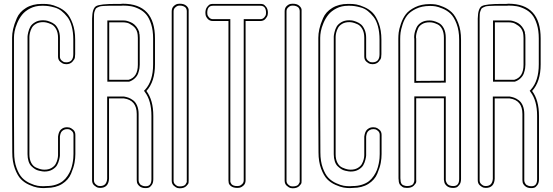

<svg xmlns="http://www.w3.org/2000/svg" viewBox="-20 -815 2971 1032"><path d="M292 10V-75Q292 -77 292 -81Q292 -85 294.5 -94.5Q297 -104 301.5 -111.5Q306 -119 316 -125Q326 -131 341 -131Q346 -131 353.5 -129.5Q361 -128 373 -118Q385 -108 385 -90V-29V2V13Q385 36 380.5 60.5Q376 85 362 118.5Q348 152 314 173.5Q280 195 230 195Q224 196 215 196Q198 196 180.5 193Q163 190 137 178.5Q111 167 92.5 148Q74 129 60 91.5Q46 54 46 4L45 -207V-600V-612Q45 -634 50.5 -659Q56 -684 70.5 -717.5Q85 -751 120 -772.5Q155 -794 205 -794H215Q232 -794 249.5 -791Q267 -788 293 -776.5Q319 -765 337.5 -746Q356 -727 370 -689.5Q384 -652 384 -602V-524Q384 -515 382.5 -505.5Q381 -496 369 -483Q357 -470 336 -470Q331 -470 323.5 -471.5Q316 -473 304 -483Q292 -493 292 -511V-524V-612Q292 -640 281.5 -659Q271 -678 255 -685Q239 -692 229.5 -694Q220 -696 212 -696H211Q189 -696 173.5 -687Q158 -678 151 -665Q144 -652 141 -639Q138 -626 138 -617V-608V-202V14Q138 42 148 60.5Q158 79 174.5 86Q191 93 200.5 95Q210 97 218 97H219Q241 97 256.5 88Q272 79 279 66.5Q286 54 289 41Q292 28 292 19ZM302 10Q302 14 302 20.5Q302 27 298 43.5Q294 60 286.5 73Q279 86 261.5 96.5Q244 107 219 107H218Q213 107 207 106Q201 105 189.5 102.5Q178 100 168.5 94Q159 88 149 78.5Q139 69 133.5 52Q128 35 128 14V-608Q128 -612 128 -618.5Q128 -625 132 -642Q136 -659 143.5 -672Q151 -685 168.5 -695.5Q186 -706 211 -706H212Q218 -706 226 -705Q234 -704 248.5 -698.5Q263 -693 274 -684Q285 -675 293.5 -656Q302 -637 302 -612V-511Q302 -498 311 -490Q320 -482 326 -481Q332 -480 336 -480Q374 -480 374 -524V-602Q374 -642 365.5 -673.5Q357 -705 342 -724Q327 -743 310.5 -756Q294 -769 274.5 -774.5Q255 -780 241.5 -782Q228 -784 215 -784H204Q170 -784 142.5 -770Q115 -756 99 -736Q83 -716 72.5 -691Q62 -666 58.5 -646.5Q55 -627 55 -612V-207L56 4Q56 52 69 87.5Q82 123 99.5 141Q117 159 141.5 170Q166 181 182 183.5Q198 186 215 186L228 185H229H230Q258 185 280.5 177.5Q303 170 317.5 158.5Q332 147 343 130.5Q354 114 360 98.5Q366 83 369.5 65.5Q373 48 374 36Q375 24 375 13V-90Q375 -103 366 -111Q357 -119 351 -120Q345 -121 341 -121Q329 -121 321 -116Q313 -111 309.5 -105.5Q306 -100 304 -92Q302 -84 302 -81Q302 -78 302 -75Z M671 -386Q721 -400 721 -467V-472V-611Q721 -623 720 -628Q720 -630 719 -634Q718 -638 718 -640Q712 -663 693.5 -676.5Q675 -690 663 -692.5Q651 -695 641 -695H640H567V-614V-386H625ZM629 -794Q631 -794 634.5 -794.5Q638 -795 640 -795Q813 -795 813 -608V-602V-601V-602V-601V-480V-469Q813 -376 767 -326Q804 -277 804 -192V148Q804 168 795.5 179.5Q787 191 779.5 193.5Q772 196 764 196H762Q741 196 729 185Q717 174 716 163L715 152V-202Q715 -277 646 -286H566V146Q563 195 518 195Q513 195 506 193.5Q499 192 487 182Q475 172 475 154V144V-182V-460V-472V-460V-472V-565V-659V-663V-715Q476 -771 497.5 -782.5Q519 -794 604 -794ZM674 -376H672H557V-705H641Q646 -705 652.5 -704.5Q659 -704 671 -700Q683 -696 693 -690Q703 -684 713 -671.5Q723 -659 728 -643Q728 -639 728.5 -635Q729 -631 730 -630Q731 -624 731 -611V-467Q731 -458 729.5 -447.5Q728 -437 723 -422Q718 -407 705 -394.5Q692 -382 674 -376ZM629 -784H604Q602 -784 598 -784Q574 -784 563.5 -784Q553 -784 537.5 -783Q522 -782 517 -780.5Q512 -779 504 -775Q496 -771 494 -767Q492 -763 489 -755Q486 -747 485.5 -738Q485 -729 485 -715V-460V-472V154Q485 167 494 175Q503 183 508.5 184Q514 185 518 185Q553 185 556 146V-296H647Q659 -294 670.5 -290Q682 -286 695.5 -276Q709 -266 717 -247Q725 -228 725 -202V152Q725 153 725 154.5Q725 156 725.5 159.5Q726 163 727.5 166Q729 169 731.5 173Q734 177 738 179.5Q742 182 748 184Q754 186 762 186H764Q794 186 794 148V-192Q794 -274 759 -320L754 -327L760 -333Q803 -380 803 -469V-602V-601V-608Q803 -652 792.5 -685Q782 -718 766.5 -736.5Q751 -755 728 -766.5Q705 -778 684.5 -781.5Q664 -785 640 -785Q639 -785 635.5 -784.5Q632 -784 629 -784Z M903 -693V-707V-719V-754Q903 -772 913.5 -782Q924 -792 935 -794L946 -795Q969 -795 981 -784.5Q993 -774 994 -763V-752V-719V-698V-693V-652V54V95V99V121V155Q994 160 993.5 167Q993 174 981 185.5Q969 197 946 197Q941 197 934 195.5Q927 194 915 184Q903 174 903 156V121ZM913 156Q913 169 922 177Q931 185 936.5 186Q942 187 946 187Q958 187 966 184Q974 181 977 176.5Q980 172 982.5 167Q985 162 984 159Q983 156 984 156V155V-752V-753Q984 -755 984 -757Q984 -759 982.5 -764.5Q981 -770 977.5 -774Q974 -778 966 -781.5Q958 -785 946 -785Q942 -785 936.5 -784Q931 -783 922 -775Q913 -767 913 -754Z M1378 -794H1380Q1387 -794 1394 -792Q1401 -790 1410.5 -778Q1420 -766 1420 -746Q1420 -741 1418.5 -733.5Q1417 -726 1407 -714Q1397 -702 1379 -702H1344H1300V93V107V154Q1300 172 1289 182Q1278 192 1267 194L1256 195Q1233 195 1221 185Q1209 175 1209 165L1208 155V119V98V93V53V-649V-690V-694V-702H1186H1172H1125Q1107 -702 1097 -713Q1087 -724 1085 -735L1084 -746Q1084 -766 1093.5 -778Q1103 -790 1110 -792Q1117 -794 1124 -794H1126H1157H1160H1181H1318H1323H1344ZM1160 -794H1181ZM1124 -784Q1094 -784 1094 -746Q1094 -742 1095 -736Q1096 -730 1104 -721Q1112 -712 1125 -712H1218V155V156Q1218 157 1218 157.5Q1218 158 1218 160Q1218 162 1218.5 163.5Q1219 165 1220 167Q1221 169 1222 171Q1223 173 1225 175.5Q1227 178 1230 179.5Q1233 181 1236.5 182.5Q1240 184 1245 184.5Q1250 185 1256 185Q1260 185 1266 184Q1272 183 1281 175Q1290 167 1290 154V-712H1379Q1392 -712 1400 -721Q1408 -730 1409 -736Q1410 -742 1410 -746Q1410 -784 1380 -784ZM1160 -784H1181Z M1510 -693V-707V-719V-754Q1510 -772 1520.5 -782Q1531 -792 1542 -794L1553 -795Q1576 -795 1588 -784.5Q1600 -774 1601 -763V-752V-719V-698V-693V-652V54V95V99V121V155Q1601 160 1600.5 167Q1600 174 1588 185.5Q1576 197 1553 197Q1548 197 1541 195.5Q1534 194 1522 184Q1510 174 1510 156V121ZM1520 156Q1520 169 1529 177Q1538 185 1543.5 186Q1549 187 1553 187Q1565 187 1573 184Q1581 181 1584 176.5Q1587 172 1589.5 167Q1592 162 1591 159Q1590 156 1591 156V155V-752V-753Q1591 -755 1591 -757Q1591 -759 1589.5 -764.5Q1588 -770 1584.5 -774Q1581 -778 1573 -781.5Q1565 -785 1553 -785Q1549 -785 1543.5 -784Q1538 -783 1529 -775Q1520 -767 1520 -754Z M1938 10V-75Q1938 -77 1938 -81Q1938 -85 1940.5 -94.5Q1943 -104 1947.5 -111.5Q1952 -119 1962 -125Q1972 -131 1987 -131Q1992 -131 1999.5 -129.5Q2007 -128 2019 -118Q2031 -108 2031 -90V-29V2V13Q2031 36 2026.5 60.5Q2022 85 2008 118.5Q1994 152 1960 173.5Q1926 195 1876 195Q1870 196 1861 196Q1844 196 1826.5 193Q1809 190 1783 178.5Q1757 167 1738.5 148Q1720 129 1706 91.5Q1692 54 1692 4L1691 -207V-600V-612Q1691 -634 1696.5 -659Q1702 -684 1716.5 -717.5Q1731 -751 1766 -772.5Q1801 -794 1851 -794H1861Q1878 -794 1895.5 -791Q1913 -788 1939 -776.5Q1965 -765 1983.5 -746Q2002 -727 2016 -689.5Q2030 -652 2030 -602V-524Q2030 -515 2028.5 -505.5Q2027 -496 2015 -483Q2003 -470 1982 -470Q1977 -470 1969.5 -471.5Q1962 -473 1950 -483Q1938 -493 1938 -511V-524V-612Q1938 -640 1927.5 -659Q1917 -678 1901 -685Q1885 -692 1875.5 -694Q1866 -696 1858 -696H1857Q1835 -696 1819.5 -687Q1804 -678 1797 -665Q1790 -652 1787 -639Q1784 -626 1784 -617V-608V-202V14Q1784 42 1794 60.5Q1804 79 1820.5 86Q1837 93 1846.5 95Q1856 97 1864 97H1865Q1887 97 1902.5 88Q1918 79 1925 66.5Q1932 54 1935 41Q1938 28 1938 19ZM1948 10Q1948 14 1948 20.5Q1948 27 1944 43.5Q1940 60 1932.5 73Q1925 86 1907.5 96.5Q1890 107 1865 107H1864Q1859 107 1853 106Q1847 105 1835.5 102.5Q1824 100 1814.5 94Q1805 88 1795 78.5Q1785 69 1779.5 52Q1774 35 1774 14V-608Q1774 -612 1774 -618.5Q1774 -625 1778 -642Q1782 -659 1789.5 -672Q1797 -685 1814.5 -695.5Q1832 -706 1857 -706H1858Q1864 -706 1872 -705Q1880 -704 1894.5 -698.5Q1909 -693 1920 -684Q1931 -675 1939.5 -656Q1948 -637 1948 -612V-511Q1948 -498 1957 -490Q1966 -482 1972 -481Q1978 -480 1982 -480Q2020 -480 2020 -524V-602Q2020 -642 2011.5 -673.5Q2003 -705 1988 -724Q1973 -743 1956.5 -756Q1940 -769 1920.5 -774.5Q1901 -780 1887.5 -782Q1874 -784 1861 -784H1850Q1816 -784 1788.5 -770Q1761 -756 1745 -736Q1729 -716 1718.5 -691Q1708 -666 1704.5 -646.5Q1701 -627 1701 -612V-207L1702 4Q1702 52 1715 87.5Q1728 123 1745.5 141Q1763 159 1787.5 170Q1812 181 1828 183.5Q1844 186 1861 186L1874 185H1875H1876Q1904 185 1926.5 177.5Q1949 170 1963.5 158.5Q1978 147 1989 130.5Q2000 114 2006 98.5Q2012 83 2015.5 65.5Q2019 48 2020 36Q2021 24 2021 13V-90Q2021 -103 2012 -111Q2003 -119 1997 -120Q1991 -121 1987 -121Q1975 -121 1967 -116Q1959 -111 1955.5 -105.5Q1952 -100 1950 -92Q1948 -84 1948 -81Q1948 -78 1948 -75Z M2366 -381V-612Q2366 -640 2356.5 -658.5Q2347 -677 2332 -684Q2317 -691 2308 -693Q2299 -695 2290 -695H2288Q2265 -695 2249 -685.5Q2233 -676 2227 -661.5Q2221 -647 2218.5 -636Q2216 -625 2216 -614L2217 -608V-380ZM2290 -793H2294Q2307 -793 2322 -791Q2337 -789 2363 -778Q2389 -767 2408.5 -748.5Q2428 -730 2443 -691.5Q2458 -653 2458 -602V147Q2458 167 2449 178.5Q2440 190 2432.5 192.5Q2425 195 2417 195H2415Q2393 195 2381 184Q2369 173 2368 162L2366 151V-287H2217V151Q2218 156 2217 163.5Q2216 171 2204 183Q2192 195 2168 195H2167Q2160 195 2152 193.5Q2144 192 2133.5 182Q2123 172 2123 154L2122 144L2121 -600V-607Q2121 -623 2123 -640.5Q2125 -658 2135 -687.5Q2145 -717 2161.5 -738.5Q2178 -760 2211.5 -776.5Q2245 -793 2290 -793ZM2376 -371 2207 -370V-606Q2206 -610 2206 -614Q2206 -625 2208.5 -637.5Q2211 -650 2218.5 -666.5Q2226 -683 2244 -694Q2262 -705 2288 -705H2290Q2299 -705 2310 -702.5Q2321 -700 2337.5 -692Q2354 -684 2365 -663.5Q2376 -643 2376 -612ZM2290 -783Q2247 -783 2215.5 -767.5Q2184 -752 2168.5 -732Q2153 -712 2144 -684Q2135 -656 2133 -639.5Q2131 -623 2131 -607V-600L2132 143L2133 154Q2133 164 2137 171Q2141 178 2147.5 180.5Q2154 183 2158.5 184Q2163 185 2167 185H2168Q2181 185 2190 181.5Q2199 178 2202 172Q2205 166 2206 162Q2207 158 2207 154V152V-297H2376V151Q2376 153 2376 155Q2376 157 2378.5 163Q2381 169 2384.5 173.5Q2388 178 2396 181.5Q2404 185 2415 185H2417Q2448 185 2448 147V-602Q2448 -651 2434 -687.5Q2420 -724 2401.5 -741.5Q2383 -759 2358.5 -769Q2334 -779 2320.5 -781Q2307 -783 2294 -783Z M2744 -386Q2794 -400 2794 -467V-472V-611Q2794 -623 2793 -628Q2793 -630 2792 -634Q2791 -638 2791 -640Q2785 -663 2766.5 -676.5Q2748 -690 2736 -692.5Q2724 -695 2714 -695H2713H2640V-614V-386H2698ZM2702 -794Q2704 -794 2707.5 -794.5Q2711 -795 2713 -795Q2886 -795 2886 -608V-602V-601V-602V-601V-480V-469Q2886 -376 2840 -326Q2877 -277 2877 -192V148Q2877 168 2868.5 179.5Q2860 191 2852.5 193.5Q2845 196 2837 196H2835Q2814 196 2802 185Q2790 174 2789 163L2788 152V-202Q2788 -277 2719 -286H2639V146Q2636 195 2591 195Q2586 195 2579 193.5Q2572 192 2560 182Q2548 172 2548 154V144V-182V-460V-472V-460V-472V-565V-659V-663V-715Q2549 -771 2570.5 -782.5Q2592 -794 2677 -794ZM2747 -376H2745H2630V-705H2714Q2719 -705 2725.5 -704.5Q2732 -704 2744 -700Q2756 -696 2766 -690Q2776 -684 2786 -671.5Q2796 -659 2801 -643Q2801 -639 2801.5 -635Q2802 -631 2803 -630Q2804 -624 2804 -611V-467Q2804 -458 2802.5 -447.5Q2801 -437 2796 -422Q2791 -407 2778 -394.5Q2765 -382 2747 -376ZM2702 -784H2677Q2675 -784 2671 -784Q2647 -784 2636.5 -784Q2626 -784 2610.5 -783Q2595 -782 2590 -780.5Q2585 -779 2577 -775Q2569 -771 2567 -767Q2565 -763 2562 -755Q2559 -747 2558.5 -738Q2558 -729 2558 -715V-460V-472V154Q2558 167 2567 175Q2576 183 2581.5 184Q2587 185 2591 185Q2626 185 2629 146V-296H2720Q2732 -294 2743.5 -290Q2755 -286 2768.5 -276Q2782 -266 2790 -247Q2798 -228 2798 -202V152Q2798 153 2798 154.5Q2798 156 2798.5 159.5Q2799 163 2800.5 166Q2802 169 2804.5 173Q2807 177 2811 179.5Q2815 182 2821 184Q2827 186 2835 186H2837Q2867 186 2867 148V-192Q2867 -274 2832 -320L2827 -327L2833 -333Q2876 -380 2876 -469V-602V-601V-608Q2876 -652 2865.5 -685Q2855 -718 2839.5 -736.5Q2824 -755 2801 -766.5Q2778 -778 2757.5 -781.5Q2737 -785 2713 -785Q2712 -785 2708.5 -784.5Q2705 -784 2702 -784Z"/></svg>

Font: Soda Fountain
Style: Outline
Weight: 400
Version: Version 1.0